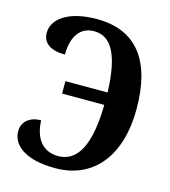

<svg xmlns="http://www.w3.org/2000/svg" viewBox="-109 -812 806 910"><g transform="rotate(15 293.5 -357.0)"><path d="M245 10C436 10 546 -134 546 -360C546 -596 450 -724 255 -724C112 -724 41 -666 41 -600C41 -548 83 -522 151 -522C151 -598 180 -665 257 -665C346 -665 387 -576 393 -401H186V-340H393C390 -146 341 -49 244 -49C167 -49 126 -105 123 -192C68 -192 31 -162 31 -114C31 -52 90 10 245 10Z"/></g></svg>

Font: Noto Serif Condensed
Style: Bold
Weight: 700
Width: 3
Designer: Monotype Design Team
Foundry: Monotype Imaging Inc.
Version: Version 2.015